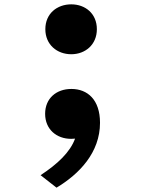

<svg xmlns="http://www.w3.org/2000/svg" viewBox="-20 -619 660 885"><path d="M308 21C314 21 320.5 20.5 326 20C303.5 82 245.5 137 167 188.5L240.5 246C345 183.5 441 84.5 441 -53C441 -159.5 383.5 -209 309 -209C239 -209 188 -165 188 -94.5C188 -23 240.5 21 308 21ZM189 -484.5C189 -413 243 -369 308.5 -369C373 -369 426.5 -413 426.5 -484.5C426.5 -556.5 373 -599 308.5 -599C243 -599 189 -556.5 189 -484.5Z"/></svg>

Font: Monaspace Argon ExtraBold
Style: Bold
Weight: 800
Designer: Riley Cran & the Lettermatic Team
Foundry: Lettermatic
Version: Version 1.000 (Monaspace Argon)